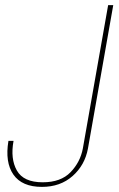

<svg xmlns="http://www.w3.org/2000/svg" viewBox="-20 -724 466 751"><path d="M304 -143 403 -704H423L324 -143Q312 -78 264 -35.5Q216 7 144 7Q66 7 32.5 -41Q-1 -89 13 -173H33Q20 -103 46 -57Q72 -11 147 -11Q218 -11 256 -50.5Q294 -90 304 -143Z"/></svg>

Font: Poppins Thin
Style: Italic
Weight: 250
Italic angle: -10°
Designer: Ninad Kale (Devanagari), Jonny Pinhorn (Latin)
Foundry: Indian Type Foundry
Version: Version 3.200;PS 1.000;hotconv 16.6.54;makeotf.lib2.5.65590